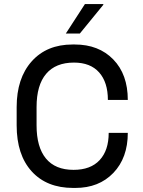

<svg xmlns="http://www.w3.org/2000/svg" viewBox="-20 -915 703 945"><path d="M398 -895H488L489 -892L373 -750H304ZM348 -696Q466 -696 537.5 -622.5Q609 -549 609 -423H511Q511 -510 468 -558.5Q425 -607 344 -607Q254 -607 207 -551.5Q160 -496 160 -388V-298Q160 -191 206 -135Q252 -79 342 -79Q426 -79 470.5 -127Q515 -175 515 -261H609Q609 -138 538 -64Q467 10 351 10H340Q210 10 136 -71.5Q62 -153 62 -298V-388Q62 -530 136 -613Q210 -696 337 -696Z"/></svg>

Font: Chivo
Style: Regular
Weight: 400
Designer: Hector Gatti
Foundry: Omnibus-Type
Version: Version 1.007;PS 001.007;hotconv 1.0.88;makeotf.lib2.5.64775